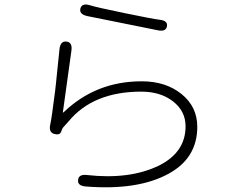

<svg xmlns="http://www.w3.org/2000/svg" viewBox="-20 -784 1040 836"><path d="M354 28Q317 25 320 0Q322 -26 358 -22Q544 -1 672 -63Q788 -121 788 -234Q788 -300 733.5 -342.5Q679 -385 595 -385Q386 -385 279 -256Q267 -242 254 -228Q252 -226 246 -210Q240 -194 215 -201Q191 -209 199 -243Q205 -269 220 -388Q222 -406 224 -424L239 -570Q243 -606 269 -603Q296 -600 291 -564L254 -297Q253 -292 257 -295Q397 -430 597 -430Q702 -430 770.5 -374.5Q839 -319 839 -232Q839 -95 713 -27Q579 46 354 28ZM707 -670Q703 -645 668 -652L360 -714Q324 -722 330 -747Q337 -772 372 -761Q396 -753 522 -727Q648 -701 675 -698Q711 -694 707 -670Z"/></svg>

Font: Resource Han Rounded CN Light
Style: Regular
Weight: 300
Designer: Cyano Hao (round all glyphs); Ryoko NISHIZUKA 西塚涼子 (kana, bopomofo & ideographs); Paul D. Hunt (Latin, Greek & Cyrillic)
Foundry: Cyano Hao
Version: 0.990